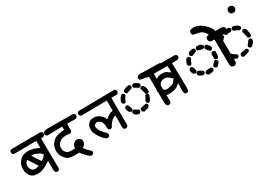

<svg xmlns="http://www.w3.org/2000/svg" viewBox="9 -1602 3479 2483"><g transform="rotate(-30 1748.5 -360.5)"><path d="M390.1 -13.2 374.5 -20 373.5 -20.5 372.6 -21.5Q369.6 -24.9 367.4 -28.8Q365.2 -32.7 364 -37.1Q362.8 -41.5 362.3 -46.4V-46.9L359.4 -193.4Q305.2 -153.3 256.3 -133.3Q202.1 -111.3 150.9 -114.3Q99.1 -117.2 72.3 -143.1Q45.9 -168.5 35.6 -198.7Q25.4 -228.5 25.4 -263.2Q25.4 -274.9 26.9 -286.4Q28.3 -297.9 31 -309.1Q33.7 -320.3 38.1 -331.1Q50.8 -364.7 80.1 -390.6Q109.4 -416.5 146 -426.3Q182.1 -435.5 221.7 -431.6Q261.2 -427.7 296.9 -414.6Q312 -409.2 327.6 -402.3Q343.3 -395.5 357.4 -387.7V-493.2L31.2 -490.2H30.8Q17.1 -491.2 6.8 -500.5L6.3 -501Q-3.9 -513.7 -2.9 -532.7V-533.7L-2.4 -534.7L5.4 -550.3L6.3 -552.2L8.3 -553.2L22.9 -560.1L23.9 -560.5H25.4L453.1 -563.5H453.6H454.1Q466.8 -561 478.5 -553.7L479.5 -553.2L480 -552.7Q485.8 -545.9 488 -537.6Q490.2 -529.3 489.3 -520V-518.6L488.8 -517.6L481 -502.9L480 -502L479.5 -501.5Q465.8 -490.2 449.2 -490.2H427.7L432.6 -41V-39.6L432.1 -38.6L424.3 -22.9L423.8 -22L422.9 -21Q411.1 -10.3 392.1 -12.7H391.1ZM225.6 -198.7Q202.1 -234.4 179.2 -269Q156.2 -304.7 133.3 -340.3Q111.3 -323.2 103 -305.2Q93.8 -285.2 97.7 -252.4Q101.1 -220.7 123 -200.7Q144.5 -181.2 174.8 -185.5Q203.1 -189.5 225.6 -198.7ZM355 -292.5 345.7 -301.8 344.7 -302.2 344.2 -303.7Q342.8 -306.6 340.6 -309.8Q338.4 -313 334.7 -316.4Q331.1 -319.8 325.9 -323.5Q320.8 -327.1 314.5 -330.1Q288.6 -344.2 258.8 -353.5Q250 -356 241.2 -357.7Q232.4 -359.4 223.4 -360.6Q214.4 -361.8 205.1 -362.3Q223.6 -327.6 244.1 -296.9Q266.1 -263.2 288.6 -231.4Q329.1 -255.4 355 -292.5Z M879.4 29.3Q862.3 24.9 833.5 -3.2Q804.7 -31.2 760.3 -85.4Q740.7 -83.5 723.9 -82.8Q707 -82 690.4 -82.5Q657.7 -84 626.5 -90.3Q609.9 -93.8 595.5 -102.1Q581.1 -110.4 568.8 -123.5Q544.9 -148.9 529.3 -180.7Q513.7 -212.4 514.2 -251Q514.6 -289.1 528.8 -323.7Q543 -357.9 575.7 -386.7Q592.3 -401.4 611.8 -410.9Q631.3 -420.4 653.8 -425.8Q695.8 -435.1 741.2 -435.5V-485.4L521.5 -481.4H520L519 -481.9L503.4 -489.7L502 -490.2L501.5 -491.2Q491.2 -503.9 492.2 -524.9V-525.9L492.7 -526.9L500.5 -542.5L501.5 -544.4L503.4 -545.4Q530.8 -557.6 564 -558.6Q595.7 -559.6 941.4 -556.6H942.9L943.8 -556.2L959.5 -548.3L960.4 -547.9L961.4 -546.9Q967.3 -540.5 969.5 -532.2Q971.7 -523.9 970.7 -514.2V-513.2L970.2 -512.2L962.4 -496.6L961.4 -495.1L960.4 -494.1Q948.2 -485.4 934.1 -484.4H933.6L813.5 -485.4V-387.7V-387.2L813 -382.3Q810.5 -367.7 799.3 -361.6Q788.1 -355.5 770.5 -358.4H770Q744.6 -364.3 716.8 -361.8Q688.5 -359.4 665 -353.5Q654.3 -351.1 641.6 -342.5Q628.9 -334 614.7 -319.3Q586.9 -290.5 588.9 -254.4Q589.4 -241.7 591.1 -231.2Q592.8 -220.7 595 -213.1Q597.2 -205.6 600.1 -200.7Q609.9 -184.6 628.4 -171.4Q646.5 -158.2 675.8 -156.7Q703.6 -155.3 742.2 -156.7Q742.7 -170.4 745.6 -182.4Q748.5 -194.3 754.2 -204.3Q759.8 -214.4 768.6 -222.7Q795.9 -250.5 824.7 -246.1Q838.4 -244.1 849.4 -238.8Q860.4 -233.4 868.7 -225.1Q885.3 -208 880.9 -179.2Q878.9 -165.5 875 -155.3Q871.1 -145 864.7 -137.2Q863.3 -135.3 861.1 -133.1Q858.9 -130.9 856.4 -128.9Q854 -127 851.6 -125Q849.1 -123 845.9 -121.1Q842.8 -119.1 839.6 -117.2Q836.4 -115.2 833 -113.3Q870.1 -61.5 893.6 -43Q921.9 -21.5 920.9 -0.5V0.5L920.4 2L912.6 16.6L911.6 18.1L910.2 18.6Q903.3 22.9 896.2 25.6Q889.2 28.3 881.8 29.3H880.4Z M1434.1 -54.2 1419.4 -61 1418 -62 1417 -63.5Q1412.1 -70.8 1409.7 -78.9Q1407.2 -86.9 1407.2 -95.7L1409.2 -267.6Q1373.5 -257.3 1360.4 -245.6Q1345.2 -232.4 1323.7 -206.1Q1321.3 -203.1 1318.8 -200Q1316.4 -196.8 1314.2 -193.6Q1312 -190.4 1309.8 -187.3Q1307.6 -184.1 1305.7 -180.9Q1303.7 -177.7 1302 -174.8Q1300.3 -171.9 1298.8 -168.9Q1297.4 -166 1296.1 -163.1Q1294.9 -160.2 1293.5 -157.2L1293 -155.8L1292 -154.8Q1285.6 -148.9 1277.6 -146.7Q1269.5 -144.5 1260.3 -145.5H1258.8L1257.8 -146L1243.2 -153.8L1241.7 -154.8L1241.2 -156.2Q1236.8 -163.1 1235.1 -174.3Q1233.4 -185.5 1233.4 -201.7Q1233.4 -216.8 1231.4 -229.7Q1229.5 -242.7 1225.6 -253.9Q1222.7 -261.2 1219.2 -267.8Q1215.8 -274.4 1211.4 -280Q1207 -285.6 1201.7 -290.5Q1185.5 -305.2 1168 -309.1Q1151.4 -313 1128.4 -300.8Q1106.9 -289.6 1110.8 -262.7Q1115.2 -232.4 1133.3 -202.1Q1139.6 -192.4 1149.4 -180.2Q1159.2 -168 1172.6 -153.8Q1186 -139.6 1203.1 -123.5L1203.6 -123Q1214.4 -110.4 1211.9 -91.3V-90.3L1211.4 -89.4L1204.6 -74.7L1204.1 -73.2L1202.6 -72.3Q1188 -61 1167 -64.5H1166L1165 -64.9Q1140.6 -78.1 1113.8 -109.4Q1100.1 -125 1087.4 -144.3Q1074.7 -163.6 1062 -186.5Q1037.1 -233.9 1040 -272Q1043 -309.1 1051.3 -326.2Q1059.6 -343.3 1077.1 -359.9Q1085.9 -368.2 1096.9 -373.5Q1107.9 -378.9 1121.1 -380.9Q1146.5 -384.8 1169.9 -380.9Q1193.4 -377 1212.4 -367.7Q1218.8 -364.7 1225.3 -360.6Q1231.9 -356.4 1238.3 -351.3Q1244.6 -346.2 1251 -340.3Q1260.7 -331.1 1267.8 -322Q1274.9 -313 1279.8 -303.7Q1281.2 -300.3 1283 -296.9Q1284.7 -293.5 1286.1 -289.8Q1287.6 -286.1 1288.8 -282.7Q1290 -279.3 1291.5 -275.4Q1303.2 -284.7 1313 -292Q1322.8 -299.3 1330.8 -304.9Q1338.9 -310.5 1345.2 -315.4Q1352.1 -320.3 1361.8 -324.5Q1371.6 -328.6 1383.3 -332Q1395 -335.4 1409.2 -337.9L1408.2 -488.3L1033.2 -484.4H1032.7Q1019 -485.4 1008.8 -494.6L1008.3 -495.1Q997.6 -506.8 1000 -525.9V-526.9L1000.5 -527.8L1007.3 -543.5L1008.3 -545.4L1010.3 -546.4L1024.9 -553.2L1025.9 -553.7H1027.3L1557.6 -561.5H1559.1L1560.5 -560.5L1576.2 -551.8H1577.1L1577.6 -550.8Q1589.4 -538.1 1586.9 -519V-517.6L1586.4 -516.6L1578.6 -502L1577.6 -501L1576.7 -500.5Q1565.9 -491.2 1552.2 -490.2H1551.8H1477.5L1478.5 -91.8Q1478.5 -86.4 1477.3 -81.3Q1476.1 -76.2 1473.9 -71.5Q1471.7 -66.9 1468.3 -62.5V-62H1467.8Q1455.1 -51.3 1436 -53.7H1435.1Z M2067.9 -38.6 2052.2 -46.4 2050.3 -47.4 2049.8 -48.8Q2036.1 -71.8 2038.1 -100.6L2035.2 -495.1Q2006.3 -495.1 1977.5 -496.1Q1944.3 -497.1 1915 -508.3L1913.6 -508.8L1912.6 -509.8Q1906.7 -516.1 1904.5 -524.4Q1902.3 -532.7 1903.3 -542.5V-543.5L1903.8 -544.4L1911.6 -561L1912.6 -563L1914.6 -564Q1942.4 -577.1 1977.1 -572.3L2236.3 -567.4H2237.8L2238.8 -566.9L2254.4 -559.1L2255.9 -558.6L2256.3 -557.6Q2267.6 -543.9 2265.6 -523.9V-522.9L2265.1 -522L2257.3 -506.3L2256.3 -504.9L2255.4 -503.9Q2249.5 -499.5 2242.9 -497.1Q2236.3 -494.6 2229 -494.1H2228.5H2108.4L2113.3 -67.4V-65.9L2112.8 -64.9L2105 -49.3L2104.5 -47.9L2103.5 -47.4Q2089.8 -36.1 2069.8 -38.1H2068.8ZM1757.8 -123.5 1739.3 -133.3 1738.3 -134.3 1737.8 -135.3Q1728.5 -146.5 1729.5 -164.6V-165.5L1730 -166.5Q1735.8 -180.2 1749.5 -186L1750.5 -186.5H1751Q1787.1 -193.4 1821.8 -201.2L1823.7 -201.7L1825.7 -200.7Q1839.4 -194.8 1845.2 -181.2L1845.7 -179.7V-178.7V-166V-164.6L1845.2 -163.6Q1835 -143.6 1815.9 -137.7L1762.2 -123L1760.3 -122.6ZM1679.7 -129.9Q1665.5 -132.3 1654.1 -137.7Q1642.6 -143.1 1633.8 -151.4Q1624.5 -159.7 1620.4 -169.7Q1616.2 -179.7 1617.2 -190.9V-191.9L1617.7 -192.9Q1623.5 -206.5 1637.2 -212.4L1638.7 -212.9H1639.6H1652.3H1653.8L1655.3 -211.9Q1693.4 -190.4 1707.5 -180.7L1708 -180.2L1708.5 -179.7Q1717.3 -169.9 1714.8 -152.3V-151.9L1714.4 -150.9Q1708.5 -137.2 1694.8 -131.3L1693.8 -130.9H1692.9L1681.2 -129.9H1680.2ZM1858.9 -194.8Q1854.5 -197.3 1850.8 -200.2Q1847.2 -203.1 1844.2 -206.5Q1841.3 -210 1839.4 -214.4L1838.9 -215.3V-216.8V-232.4V-234.4L1839.8 -235.8Q1858.9 -264.6 1872.6 -297.4L1873 -298.3L1874 -299.3Q1878.9 -303.7 1885.5 -305.2Q1892.1 -306.6 1899.4 -305.7H1899.9L1900.9 -305.2Q1905.3 -303.2 1908.9 -300.3Q1912.6 -297.4 1915.5 -293.7Q1918.5 -290 1920.4 -285.6L1921.4 -283.7L1920.9 -281.7Q1907.7 -222.7 1877.9 -195.8L1876.5 -194.3H1874H1861.3H1859.9ZM1608.9 -205.6 1589.4 -215.3 1587.9 -215.8 1587.4 -216.8Q1580.1 -225.6 1575.2 -235.1Q1570.3 -244.6 1567.6 -254.9Q1564.9 -265.1 1564.5 -276.4V-277.8L1564.9 -279.3L1574.7 -297.9L1575.7 -298.8L1576.7 -299.8Q1588.4 -308.1 1603.5 -305.7H1604L1605 -305.2Q1619.1 -299.3 1626 -276.4Q1631.3 -256.8 1641.1 -230.5L1642.1 -228.5L1641.1 -226.1Q1635.3 -212.4 1621.6 -206.5L1620.6 -206.1H1619.6L1611.8 -205.1H1610.4ZM1901.9 -304.2Q1895 -307.1 1890.1 -312Q1885.3 -316.9 1882.3 -323.7L1881.8 -324.7V-325.7Q1880.9 -333 1879.6 -340.6Q1878.4 -348.1 1876.5 -355.5Q1874.5 -362.8 1872.3 -369.9Q1870.1 -377 1867.4 -384Q1864.7 -391.1 1861.8 -397.9L1860.8 -400.4L1861.8 -402.8Q1863.8 -407.2 1866.7 -410.9Q1869.6 -414.6 1873.3 -417.5Q1877 -420.4 1881.3 -422.4L1882.8 -422.9H1883.8H1898.4H1899.9L1901.4 -421.9Q1907.2 -418.9 1912.4 -413.8Q1917.5 -408.7 1921.6 -402.1Q1925.8 -395.5 1929.2 -387.7Q1934.6 -375.5 1937 -360.1Q1939.5 -344.7 1939.5 -326.2V-325.2L1939 -323.7Q1938 -321.8 1936.8 -319.6Q1935.5 -317.4 1934.1 -315.4Q1932.6 -313.5 1931.2 -312Q1929.7 -310.5 1927.7 -309.1Q1925.8 -307.6 1923.6 -306.4Q1921.4 -305.2 1919.4 -304.2L1918 -303.7H1917H1904.3H1903.3ZM1585 -340.8 1567.4 -350.6 1565.4 -351.6 1564.9 -353.5 1558.1 -374 1557.6 -375.5V-377.4Q1563 -399.9 1575.2 -418.9Q1579.1 -425.3 1583.5 -431.4Q1587.9 -437.5 1592.5 -443.4Q1597.2 -449.2 1602.1 -455.1L1602.5 -455.6Q1612.3 -464.4 1628.9 -461.9H1629.4L1630.4 -461.4Q1634.8 -459.5 1638.4 -456.8Q1642.1 -454.1 1645 -450.7Q1647.9 -447.3 1649.9 -442.9L1650.4 -441.9V-440.4V-423.8V-421.4L1648.9 -419.9Q1621.6 -389.6 1610.4 -351.1L1609.4 -348.1L1606.9 -347.2L1590.3 -340.3L1587.4 -339.4ZM1849.6 -424.8 1793.9 -458 1793 -458.5 1792.5 -459.5Q1783.7 -470.2 1786.1 -485.4V-485.8L1786.6 -486.8Q1789.6 -493.7 1794.4 -498.5Q1799.3 -503.4 1806.2 -506.3L1807.6 -506.8H1808.6H1825.2H1826.2L1827.6 -506.3Q1832 -504.4 1836.7 -502.2Q1841.3 -500 1845.9 -497.3Q1850.6 -494.6 1855.2 -491.7Q1859.9 -488.8 1864.3 -485.8Q1868.7 -482.9 1873 -479.5Q1877.4 -476.1 1881.8 -472.2L1882.3 -471.7L1882.8 -471.2Q1889.6 -461.9 1888.7 -445.8V-444.8L1888.2 -443.8Q1887.2 -441.9 1886 -439.7Q1884.8 -437.5 1883.3 -435.5Q1881.8 -433.6 1880.4 -432.1Q1878.9 -430.7 1877 -429.2Q1875 -427.7 1872.8 -426.5Q1870.6 -425.3 1868.7 -424.3L1867.2 -423.8H1866.2H1852.5H1851.1ZM1685.5 -438.5 1668 -448.2 1667 -448.7 1666 -449.7Q1657.7 -461.4 1660.2 -477.5V-478.5L1660.6 -479L1666.5 -490.7L1667.5 -492.2L1668.5 -493.2Q1686 -504.4 1707 -511.2Q1728.5 -518.6 1752 -518.6H1752.9L1754.4 -518.1Q1758.8 -516.1 1762.5 -513.2Q1766.1 -510.3 1769 -506.6Q1772 -502.9 1773.9 -498.5L1774.4 -497.1V-496.1V-482.4V-481.4L1773.9 -480.5Q1768.1 -465.3 1752.9 -459.5L1752.4 -459H1751.5Q1719.7 -456.1 1691.4 -438.5L1688.5 -436.5Z M2344.2 -57.1 2329.6 -64 2327.6 -64.9 2326.7 -67.4Q2313.5 -100.6 2317.4 -142.1L2319.8 -225.6Q2276.4 -180.2 2234.9 -169.9Q2189 -159.2 2152.8 -159.7Q2148.9 -159.7 2145.5 -159.9Q2142.1 -160.2 2138.9 -160.4Q2135.7 -160.6 2132.6 -160.9Q2129.4 -161.1 2126.5 -161.4Q2123.5 -161.6 2120.6 -162.1Q2117.7 -162.6 2115.2 -163.3Q2112.8 -164.1 2110.4 -164.8Q2107.9 -165.5 2105.5 -166.3Q2103 -167 2101.1 -167.7Q2099.1 -168.5 2097.2 -169.4Q2078.6 -178.7 2061 -196.8Q2043.5 -214.8 2037.1 -240.7Q2031.2 -266.1 2034.2 -291.5Q2037.1 -316.9 2046.4 -336.9Q2055.7 -356.9 2089.8 -389.6Q2124 -422.4 2153.3 -429.7Q2182.1 -436.5 2217.8 -433.6Q2254.4 -430.7 2274.9 -413.1Q2290.5 -399.9 2314.9 -386.2L2311.5 -485.4L2017.6 -483.4H2016.1L2014.6 -483.9L2000 -491.7L1999 -492.7L1998 -493.7Q1995.1 -498 1992.9 -503.2Q1990.7 -508.3 1989.7 -513.9Q1988.8 -519.5 1989.3 -525.9V-526.9L1989.7 -528.3L1997.6 -543L1998.5 -544.4L2000 -544.9Q2022 -557.6 2050.8 -556.6L2431.2 -558.6Q2459.5 -561.5 2482.4 -549.3L2483.4 -548.8L2483.9 -547.9Q2495.6 -535.2 2493.2 -516.1V-514.6L2492.7 -513.7L2484.9 -499L2483.9 -497.6L2482.4 -496.6Q2469.7 -490.2 2455.6 -487.8Q2441.4 -485.4 2426.3 -487.3L2380.9 -485.4L2388.7 -138.2Q2391.6 -99.6 2379.4 -67.4L2378.9 -65.9L2377.9 -64.9Q2365.2 -54.2 2346.2 -56.6H2345.2ZM2256.8 -252Q2264.6 -257.8 2275.4 -271.2Q2286.1 -284.7 2299.3 -305.7Q2266.6 -334.5 2242.2 -351.1Q2234.4 -356.9 2224.9 -360.1Q2215.3 -363.3 2204.1 -364Q2192.9 -364.7 2179.7 -363.3Q2142.1 -358.9 2122.1 -328.1Q2101.6 -297.4 2103.5 -274.4Q2105.5 -252 2123.3 -238Q2141.1 -224.1 2167 -228Q2181.2 -230 2193.6 -232.4Q2206.1 -234.9 2216.8 -237.8Q2237.8 -242.7 2256.8 -252Z M3047.4 -53.2 3027.8 -63 3026.4 -63.5 3025.9 -64.5Q3015.1 -77.6 3012.7 -95.2V-95.7L3008.8 -475.6L2963.9 -477.5H2962.4L2961.4 -478L2941.9 -487.8L2940.9 -488.3L2939.9 -489.3Q2924.8 -506.8 2926.8 -530.8V-531.7L2927.2 -532.7L2937 -552.2L2938 -553.7L2939.5 -554.7Q2949.7 -561 2959.5 -564.2Q2969.2 -567.4 2977.5 -566.9Q2964.4 -594.7 2942.4 -617.2Q2939.5 -619.6 2936.3 -622.3Q2933.1 -625 2929.9 -627.7Q2926.8 -630.4 2923.3 -632.6Q2919.9 -634.8 2916.5 -636.7Q2913.1 -638.7 2909.7 -640.4Q2906.2 -642.1 2902.3 -643.8Q2898.4 -645.5 2894.5 -647Q2890.6 -648.4 2886.7 -649.4Q2882.8 -650.4 2878.4 -651.4Q2839.8 -660.2 2800.8 -668L2798.8 -668.5L2797.4 -669.9Q2782.2 -687.5 2784.2 -711.4V-712.4L2784.7 -713.4L2794.4 -732.9L2795.4 -734.9L2797.4 -735.8Q2830.1 -752 2873 -746.1H2873.5Q2909.2 -737.8 2940.9 -722.2Q2973.1 -706.1 3007.8 -670.9Q3025.4 -653.8 3037.4 -638.9Q3049.3 -624 3056.2 -611.3Q3062 -599.6 3067.4 -587.9Q3072.8 -576.2 3077.1 -564.5L3132.3 -566.4Q3169.4 -570.3 3198.2 -552.7L3199.2 -552.2L3199.7 -551.8Q3206.5 -543.9 3209.2 -533.9Q3211.9 -523.9 3210.9 -512.2V-511.2L3210.4 -510.3L3200.7 -490.7L3199.7 -489.3L3198.2 -488.3Q3167.5 -469.7 3126.5 -475.6L3096.7 -474.1L3101.6 -87.9V-86.4L3101.1 -85L3090.3 -65.4L3089.4 -64.5L3088.9 -64Q3081.1 -57.1 3071 -54.4Q3061 -51.8 3049.3 -52.7H3048.3ZM2722.7 -118.7 2703.1 -129.4 2702.1 -130.4 2701.7 -131.3Q2691.9 -143.1 2694.3 -159.2V-159.7L2694.8 -160.6Q2701.7 -175.3 2716.8 -181.2L2717.3 -181.6H2718.3Q2750.5 -183.6 2783.7 -186.5H2785.2L2786.6 -186Q2800.3 -180.2 2806.2 -166.5L2806.6 -165V-164.1V-150.4V-149.4L2806.2 -148.4Q2800.3 -133.3 2786.6 -127.4L2785.6 -127H2785.2L2726.6 -118.2H2724.6ZM2650.4 -149.9Q2624.5 -158.7 2599.6 -174.8L2598.6 -175.3L2598.1 -175.8Q2585.4 -189.5 2587.9 -209.5V-210.4L2588.4 -211.4Q2589.8 -214.8 2591.8 -217.8Q2593.8 -220.7 2596.4 -223.1Q2599.1 -225.6 2602.3 -227.5Q2605.5 -229.5 2609.4 -231L2610.4 -231.4H2611.3H2625H2626.5L2627.9 -230.5Q2653.3 -214.8 2679.7 -201.7L2680.7 -200.7L2681.2 -199.7Q2689.9 -189 2687.5 -172.9V-172.4L2687 -171.4Q2685.1 -167 2682.1 -163.1Q2679.2 -159.2 2675 -156.5Q2670.9 -153.8 2666 -151.9L2665.5 -151.4H2665L2653.3 -149.4H2651.9ZM2851.6 -149.9 2833 -159.7 2832 -160.2 2831.5 -161.1Q2821.8 -171.9 2824.2 -188.5L2824.7 -189.9L2825.7 -191.4Q2839.8 -209 2850.6 -220Q2861.3 -231 2871.3 -237.1Q2881.3 -243.2 2889.2 -242.2H2890.1L2891.1 -241.7Q2897.9 -238.8 2903.1 -233.6Q2908.2 -228.5 2911.6 -221.2L2912.1 -220.2V-218.8V-203.1V-201.7L2911.1 -200.2Q2905.8 -190.9 2899.2 -182.4Q2892.6 -173.8 2884.8 -166.3Q2877 -158.7 2867.7 -152.3L2866.7 -151.9L2865.2 -151.4L2855.5 -149.4L2853.5 -148.9ZM2572.8 -220.2 2553.2 -229 2551.8 -229.5 2550.8 -231Q2533.2 -256.8 2531.2 -287.6V-289.6L2532.2 -291L2543 -309.6L2543.5 -310.5L2543.9 -311Q2553.7 -319.3 2569.8 -318.4H2570.8L2571.8 -317.9Q2586.4 -311 2592.3 -297.4V-296.9L2592.8 -296.4Q2599.6 -272 2606.4 -246.6L2606.9 -244.6L2606 -243.2Q2603 -235.4 2597.9 -230.2Q2592.8 -225.1 2585 -222.2L2584.5 -221.7L2576.7 -219.7L2574.7 -219.2ZM2903.8 -242.7Q2889.2 -249.5 2883.3 -263.2L2882.8 -264.2V-265.6L2880.9 -326.2V-327.6L2881.8 -329.1L2892.6 -347.7L2893.1 -348.6L2894 -349.6Q2905.8 -357.9 2922.9 -355.5H2923.3L2924.3 -355Q2928.7 -353 2932.4 -350.1Q2936 -347.2 2939 -343.5Q2941.9 -339.8 2943.8 -335.4L2944.3 -334.5V-333Q2946.3 -282.2 2934.1 -252L2933.6 -250.5L2932.6 -249.5Q2921.9 -239.7 2905.3 -242.2H2904.8ZM2566.4 -339.8 2547.9 -350.6 2545.9 -351.6 2545.4 -353.5 2538.6 -374 2537.6 -376 2538.1 -377.4Q2547.4 -412.6 2570.3 -442.9L2570.8 -443.4L2571.3 -443.8Q2583 -454.6 2601.1 -452.1H2602.1L2603 -451.7Q2616.7 -445.8 2623.5 -432.1L2624 -431.2V-429.7V-416V-414.6L2623 -413.1Q2604 -382.3 2592.3 -349.6L2591.3 -347.2L2588.9 -346.2L2571.3 -339.4L2568.8 -338.4ZM2887.2 -378.4Q2859.9 -399.4 2842.3 -431.6L2841.8 -433.1V-434.6V-448.2V-449.2L2842.3 -450.2Q2845.2 -457.5 2850.1 -462.9Q2855 -468.3 2861.8 -471.2L2863.3 -471.7H2864.3H2879.9H2881.8L2883.3 -470.7Q2914.1 -449.2 2927.2 -416.5L2927.7 -415V-414.1V-400.4V-398.9L2927.2 -397.9Q2920.4 -383.3 2906.7 -377.4L2905.3 -377H2904.3H2890.6H2888.7ZM2652.3 -436.5 2633.8 -447.3 2632.8 -447.8 2631.8 -448.7Q2623.5 -460.4 2626 -476.6V-477.5L2626.5 -478Q2636.2 -498 2659.2 -505.4Q2680.7 -512.7 2706.5 -514.6H2708L2709 -514.2Q2725.1 -508.3 2731 -493.2L2731.4 -492.2V-491.2V-477.5V-476.6L2731 -475.6Q2725.1 -459 2701.7 -452.1Q2681.6 -446.8 2657.7 -436L2654.8 -435.1ZM2813.5 -444.3Q2780.8 -451.2 2749 -463.4L2747.6 -463.9L2746.6 -465.3Q2737.8 -476.1 2740.2 -492.2V-492.7L2740.7 -493.2Q2746.6 -508.3 2761.7 -514.2L2762.2 -514.6H2762.7Q2776.4 -516.6 2787.8 -516.1Q2799.3 -515.6 2809.3 -512.5Q2819.3 -509.3 2826.7 -502.9Q2849.6 -484.9 2848.6 -468.3V-467.3L2848.1 -466.3Q2846.7 -463.9 2845.5 -461.9Q2844.2 -460 2842.8 -458Q2841.3 -456.1 2839.6 -454.3Q2837.9 -452.6 2835.9 -451.4Q2834 -450.2 2831.8 -449Q2829.6 -447.8 2827.6 -446.8L2826.7 -446.3H2826.2L2815.4 -444.3H2814.5Z M3227.5 -94.2 3209 -104 3208 -105 3207.5 -106Q3198.7 -116.7 3201.2 -131.8L3201.7 -133.3L3202.6 -134.8L3217.3 -151.4L3218.3 -152.8L3220.2 -153.3Q3240.7 -158.2 3261 -161.9Q3281.2 -165.5 3302.2 -168H3303.7L3305.2 -167.5Q3318.8 -161.6 3324.7 -147.9L3325.2 -146.5V-145.5V-132.8V-131.8L3324.7 -130.4Q3322.8 -126 3316.2 -121.6Q3309.6 -117.2 3296.6 -112.5Q3283.7 -107.9 3269.5 -104Q3255.4 -100.1 3231.9 -93.8L3229.5 -93.3ZM3139.6 -115.7Q3107.4 -127.4 3078.6 -150.9H3078.1L3077.6 -151.4Q3064 -167 3066.4 -187V-188L3066.9 -189Q3072.8 -202.6 3086.4 -208.5L3087.9 -209H3088.9H3101.6H3104L3105.5 -207Q3119.6 -193.4 3138.2 -182.6Q3144.5 -179.2 3150.6 -175Q3156.7 -170.9 3162.1 -166.3Q3167.5 -161.6 3172.4 -156.2L3173.8 -154.8V-152.3V-138.7V-137.2L3173.3 -136.2Q3170.4 -129.9 3165.5 -125.2Q3160.6 -120.6 3153.8 -117.7L3153.3 -117.2H3152.3L3142.6 -115.2H3141.1ZM3365.2 -152.3 3347.7 -162.1 3346.7 -162.6 3346.2 -163.6Q3341.8 -168.9 3340.3 -175.5Q3338.9 -182.1 3339.8 -189.5L3340.3 -190.9L3340.8 -191.9L3384.8 -250.5L3385.7 -251.5L3386.2 -252Q3397.9 -260.3 3414.1 -257.8H3414.6L3415.5 -257.3Q3421.9 -254.4 3426.5 -249.5Q3431.2 -244.6 3434.1 -237.8L3434.6 -236.3V-235.4V-222.7V-221.7L3434.1 -220.7Q3418 -179.7 3380.4 -154.3L3379.4 -153.8L3378.4 -153.3L3369.6 -151.4L3367.2 -150.9ZM3060.5 -227.1 3042 -236.8 3040.5 -237.8 3040 -239.3Q3029.8 -256.3 3025.9 -275.9Q3022 -295.4 3024.4 -316.9V-317.9L3024.9 -318.8L3032.7 -336.4L3033.2 -337.4L3034.2 -338.4Q3046.9 -349.1 3064.5 -346.7H3064.9L3065.9 -346.2Q3072.8 -343.3 3077.6 -338.4Q3082.5 -333.5 3085.4 -326.7L3085.9 -325.2V-324.2Q3085.9 -289.6 3095.7 -251.5L3096.2 -249.5L3095.2 -247.6Q3093.3 -243.2 3090.6 -239.5Q3087.9 -235.8 3084.5 -232.9Q3081.1 -230 3076.7 -228L3075.7 -227.5H3074.7L3064 -226.6H3062.5ZM3415 -271 3396.5 -280.8 3394 -282.2 3393.6 -285.2Q3388.7 -310.1 3382.8 -333.5Q3377 -356.9 3371.1 -382.3L3370.6 -384.3L3371.6 -386.2Q3377.4 -399.9 3390.1 -405.8L3391.1 -406.2H3392.6H3408.2H3409.7L3411.1 -405.3Q3419.9 -400.4 3425.8 -393.3Q3431.6 -386.2 3434.1 -377Q3446.3 -338.9 3448.2 -295.4V-293.9L3447.8 -292.5Q3446.8 -290.5 3445.6 -288.3Q3444.3 -286.1 3442.9 -284.2Q3441.4 -282.2 3439.9 -280.8Q3438.5 -279.3 3436.5 -277.8Q3434.6 -276.4 3432.4 -275.1Q3430.2 -273.9 3428.2 -272.9H3427.7L3427.2 -272.5L3419.4 -270.5L3417 -270ZM3059.1 -378.4Q3052.2 -381.3 3047.4 -386.2Q3042.5 -391.1 3039.6 -397.9L3039.1 -398.9V-399.4L3037.1 -410.2V-411.1V-412.6Q3043.5 -440.4 3064.9 -460.9Q3086.9 -481.4 3113.8 -479.5H3114.7L3115.7 -479Q3129.4 -473.1 3135.3 -460.4L3135.7 -459.5V-458V-444.3V-441.4L3133.3 -439.5Q3105 -418.9 3089.4 -386.2L3088.9 -384.8L3087.4 -384.3Q3076.7 -375.5 3060.5 -377.9H3060.1ZM3352.5 -417.5Q3334.5 -427.2 3314.9 -435.5Q3295.4 -443.8 3276.4 -453.6L3275.4 -454.6L3274.9 -455.6Q3266.1 -466.3 3268.6 -481.4V-481.9L3269 -482.9Q3272 -489.7 3276.9 -494.6Q3281.7 -499.5 3288.6 -502.4L3290 -502.9H3291H3308.6H3309.6H3310.1Q3348.6 -492.7 3378.9 -467.3L3379.4 -466.8V-466.3Q3388.2 -455.6 3385.7 -440.4V-439.9L3385.3 -439Q3383.3 -434.6 3380.4 -430.9Q3377.4 -427.2 3373.8 -424.3Q3370.1 -421.4 3365.7 -419.4H3365.2L3364.7 -418.9L3356.9 -417L3354.5 -416.5ZM3175.8 -449.2 3158.2 -459 3157.2 -459.5 3156.7 -460.4Q3147.9 -471.2 3150.4 -486.3L3150.9 -488.3L3152.3 -489.7Q3189.5 -519.5 3240.2 -517.6H3241.7L3242.7 -517.1Q3247.1 -515.1 3250.7 -512.2Q3254.4 -509.3 3257.3 -505.6Q3260.3 -502 3262.2 -497.6L3262.7 -496.1V-495.1V-480.5V-479.5L3262.2 -478Q3259.3 -471.2 3254.4 -466.3Q3249.5 -461.4 3242.7 -458.5L3241.2 -458H3240.2Q3208 -458 3180.7 -448.7L3178.2 -447.8ZM3390.1 -651.4Q3378.4 -654.3 3369.4 -658.7Q3360.4 -663.1 3354.5 -669.9Q3348.6 -676.8 3345.9 -686.3Q3343.3 -695.8 3344.2 -707.5Q3344.7 -713.4 3346.2 -718.5Q3347.7 -723.6 3350.1 -728.3Q3352.5 -732.9 3356 -736.6Q3359.4 -740.2 3364.3 -743.2Q3381.8 -754.4 3401.9 -750.5Q3407.2 -749.5 3411.6 -747.6Q3416 -745.6 3420.2 -742.9Q3424.3 -740.2 3428 -736.8Q3431.6 -733.4 3434.6 -729Q3440.4 -720.2 3442.4 -710.4Q3444.3 -700.7 3442.4 -690.4Q3439.9 -680.7 3435.1 -673.1Q3430.2 -665.5 3422.4 -660.6Q3415.5 -656.2 3407.7 -653.8Q3399.9 -651.4 3391.6 -651.4H3391.1Z"/></g></svg>

Font: NaikaiFont
Style: SemiBold
Weight: 600
Version: Version 1.89